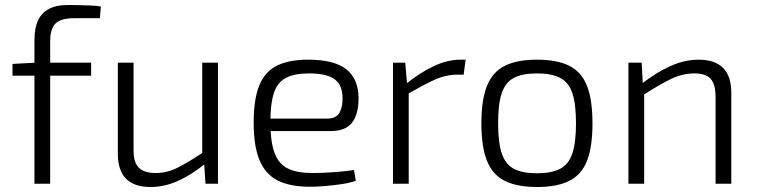

<svg xmlns="http://www.w3.org/2000/svg" viewBox="-20 -736 3030 769"><path d="M254 -716Q269 -716 293 -715.5Q317 -715 341.5 -714Q366 -713 384 -710L380 -663H276Q224 -663 202.5 -642Q181 -621 181 -571V0H118V-576Q118 -622 131.5 -652.5Q145 -683 174.5 -699.5Q204 -716 254 -716ZM345 -485V-433H30V-480L123 -485Z M515 -485V-137Q514 -87 535.5 -65Q557 -43 604 -43Q649 -43 692.5 -65Q736 -87 797 -128L804 -82Q746 -35 692 -11Q638 13 583 13Q452 13 452 -120V-485ZM853 -485V0H803L797 -91L790 -106V-485Z M1214 -497Q1318 -497 1366.5 -459Q1415 -421 1416 -346Q1417 -281 1391 -246Q1365 -211 1304 -211H1023V-261H1290Q1327 -261 1340 -285Q1353 -309 1352 -345Q1351 -397 1319 -419.5Q1287 -442 1217 -442Q1159 -442 1125 -424Q1091 -406 1077 -363.5Q1063 -321 1063 -248Q1063 -167 1080 -122.5Q1097 -78 1134 -60.5Q1171 -43 1231 -43Q1273 -43 1318.5 -46.5Q1364 -50 1398 -55L1405 -12Q1384 -4 1351.5 1Q1319 6 1284.5 9Q1250 12 1223 12Q1141 12 1091.5 -13.5Q1042 -39 1019 -95.5Q996 -152 996 -244Q996 -339 1018.5 -394Q1041 -449 1089 -473Q1137 -497 1214 -497Z M1603 -485 1611 -393 1617 -378V0H1554V-485ZM1845 -497 1837 -437H1813Q1766 -437 1720.5 -416.5Q1675 -396 1611 -358L1606 -400Q1662 -445 1717 -471Q1772 -497 1824 -497Z M2131 -497Q2212 -497 2261 -472Q2310 -447 2331.5 -391Q2353 -335 2353 -242Q2353 -149 2331.5 -93Q2310 -37 2261 -12Q2212 13 2131 13Q2050 13 2001 -12Q1952 -37 1930 -93Q1908 -149 1908 -242Q1908 -335 1930 -391Q1952 -447 2001 -472Q2050 -497 2131 -497ZM2131 -442Q2072 -442 2038 -424Q2004 -406 1989.5 -362.5Q1975 -319 1975 -242Q1975 -166 1989.5 -122Q2004 -78 2038 -60Q2072 -42 2131 -42Q2189 -42 2223.5 -60Q2258 -78 2272.5 -122Q2287 -166 2287 -242Q2287 -319 2272.5 -362.5Q2258 -406 2223.5 -424Q2189 -442 2131 -442Z M2778 -497Q2909 -497 2909 -364V0H2846V-347Q2846 -399 2826 -420.5Q2806 -442 2762 -442Q2713 -442 2666 -419Q2619 -396 2554 -354L2551 -401Q2610 -447 2666.5 -472Q2723 -497 2778 -497ZM2550 -485 2555 -393 2560 -378V0H2497V-485Z"/></svg>

Font: Exo 2 Light
Style: Regular
Weight: 300
Designer: Natanael Gama
Foundry: Natanael Gama
Version: Version 2.010